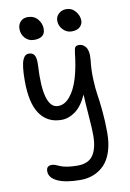

<svg xmlns="http://www.w3.org/2000/svg" viewBox="-109 -887 794 1172"><g transform="rotate(-10 287.5 -301.0)"><path d="M397 -682.1Q366.2 -682.1 343.5 -705.8Q320.8 -729.5 320.8 -761.2Q320.8 -786.6 339.8 -804.2Q358.9 -821.8 386.2 -821.8Q421.4 -821.8 443.6 -794.9Q465.8 -768.1 465.8 -736.8Q465.8 -715.3 448.5 -698.7Q431.2 -682.1 397 -682.1ZM162.1 -670.9Q128.9 -670.9 106.9 -694.6Q85 -718.3 85 -752Q85 -779.3 101.8 -797.1Q118.7 -814.9 146 -814.9Q185.5 -814.9 208.3 -788.1Q231 -761.2 231 -728Q231 -670.9 162.1 -670.9ZM292 220.2Q201.7 220.2 151.4 197Q101.1 173.8 101.1 132.8Q101.1 99.1 134.8 99.1Q145.5 99.1 158.4 104Q171.4 108.9 184.3 115Q197.3 121.1 224.9 126Q252.4 130.9 289.1 130.9Q358.4 130.9 387.2 87.6Q416 44.4 416 -36.1Q416 -75.7 409.7 -155Q403.3 -234.4 400.9 -290Q370.1 -221.7 328.6 -191.4Q287.1 -161.1 242.2 -161.1Q155.8 -161.1 108.9 -228.3Q62 -295.4 62 -434.1Q62 -482.4 65.9 -515.1Q69.8 -547.9 77.4 -564.5Q85 -581.1 93.5 -587.6Q102.1 -594.2 113.8 -594.2Q139.2 -594.2 149.7 -576.4Q160.2 -558.6 158.2 -515.1Q142.6 -248 236.8 -248Q277.8 -248 310.8 -288.1Q343.8 -328.1 363.8 -394.8Q383.8 -461.4 393.1 -548.8Q396 -576.2 402.1 -584.5Q408.2 -592.8 425.8 -592.8Q436.5 -592.8 446.3 -588.1Q456.1 -583.5 465.3 -572.8Q474.6 -562 478.8 -541Q482.9 -520 480 -491.2Q472.7 -431.2 475.3 -370.8Q478 -310.5 484.1 -273.9Q490.2 -237.3 496.6 -171.9Q502.9 -106.4 502.9 -36.1Q502.9 29.8 486.6 80.1Q470.2 130.4 441.2 160.4Q412.1 190.4 374.5 205.3Q336.9 220.2 292 220.2Z"/></g></svg>

Font: Shantell Sans Irregular Bouncy
Style: Regular
Weight: 400
Designer: Stephen Nixon, Anya Danilova, Shantell Martin
Foundry: Arrow Type
Version: Version 1.006;[9816181b4]